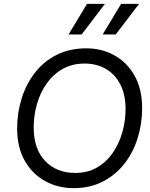

<svg xmlns="http://www.w3.org/2000/svg" viewBox="-20 -966 779 997"><path d="M513 -787 609 -946H702L581 -787ZM336 -787 432 -946H525L404 -787ZM361 11Q282 11 215.5 -25Q149 -61 109 -130.5Q69 -200 69 -299Q69 -380 92.5 -455Q116 -530 161.5 -588.5Q207 -647 274 -681Q341 -715 429 -715Q508 -715 573.5 -679Q639 -643 678.5 -573.5Q718 -504 718 -405Q718 -324 695 -249.5Q672 -175 626.5 -116.5Q581 -58 514.5 -23.5Q448 11 361 11ZM371 -68Q435 -68 483.5 -96Q532 -124 565 -171.5Q598 -219 615 -278.5Q632 -338 632 -400Q632 -474 605 -527Q578 -580 530 -608Q482 -636 419 -636Q355 -636 305.5 -608Q256 -580 222.5 -532.5Q189 -485 172 -426Q155 -367 155 -304Q155 -192 214.5 -130Q274 -68 371 -68Z"/></svg>

Font: Prodigy Sans
Style: Italic
Weight: 400
Italic angle: -13°
Designer: Wei Huang
Foundry: Wei Huang
Version: Version 1.003; ttfautohint (v1.8.3)